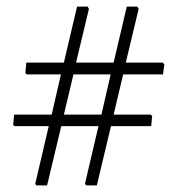

<svg xmlns="http://www.w3.org/2000/svg" viewBox="-20 -595 539 583"><path d="M354 -369 325 -247H438L442 -242L439 -212H317L274 -32H242L238 -37L279 -212H166L123 -32H90L87 -37L128 -212H24L20 -216L23 -247H137L165 -369H61L57 -374L60 -405H174L214 -575H246L250 -568L211 -405H325L365 -575H397L401 -568L362 -405H474L479 -400L475 -369ZM316 -369H203L174 -247H288Z"/></svg>

Font: Luna Sans Light
Style: Regular
Weight: 300
Designer: Juan Pablo del Peral
Foundry: Huerta Tipografica
Version: Version 2.001; ttfautohint (v1.5)